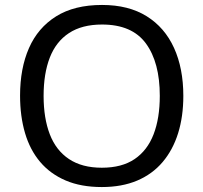

<svg xmlns="http://www.w3.org/2000/svg" viewBox="-20 -745 821 775"><path d="M720 -358Q720 -275 699 -207.5Q678 -140 636.5 -91Q595 -42 533.5 -16Q472 10 391 10Q307 10 245 -16.5Q183 -43 142 -91.5Q101 -140 81 -208Q61 -276 61 -359Q61 -469 97 -551Q133 -633 206.5 -679Q280 -725 392 -725Q499 -725 572 -679.5Q645 -634 682.5 -551.5Q720 -469 720 -358ZM156 -358Q156 -268 181 -203Q206 -138 258.5 -103Q311 -68 391 -68Q472 -68 523.5 -103Q575 -138 600 -203Q625 -268 625 -358Q625 -493 569 -569.5Q513 -646 392 -646Q311 -646 258.5 -611.5Q206 -577 181 -512.5Q156 -448 156 -358Z"/></svg>

Font: lhindi05
Style: Book
Weight: 400
Designer: Jelle Bosma - Monotype Design Team
Foundry: Monotype Imaging Inc.
Version: Version 2.003